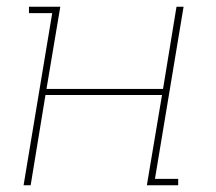

<svg xmlns="http://www.w3.org/2000/svg" viewBox="-20 -550 640 570"><path d="M50 0 135 -511H66V-530H159L118 -286H464L504 -530H525L440 -19H509V0H416L461 -268H115L71 0Z"/></svg>

Font: Iosevka Curly Slab ThEx
Style: Italic
Weight: 100
Width: 7
Italic angle: -9°
Monospace: yes
Designer: Belleve Invis
Foundry: Belleve Invis
Version: Version 11.1.0; ttfautohint (v1.8.3)